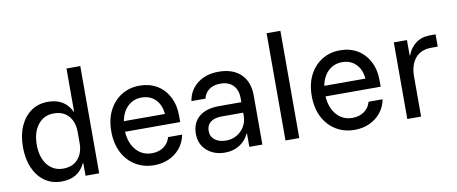

<svg xmlns="http://www.w3.org/2000/svg" viewBox="-63 -962 2940 1234"><g transform="rotate(-10 1406.5 -345.0)"><path d="M255 10Q192.5 10 145.8 -22.5Q99.2 -55 73.3 -113.8Q47.5 -172.5 47.5 -250Q47.5 -328.3 73.3 -386.7Q99.2 -445 145.8 -477.5Q192.5 -510 255 -510Q365 -510 407.5 -419.2H410.8V-700H500.8V0H411.7V-81.7H408.3Q365 10 255 10ZM279.2 -70Q341.7 -70 376.2 -109.6Q410.8 -149.2 410.8 -213.3V-286.7Q410.8 -350.8 376.2 -390.4Q341.7 -430 279.2 -430Q215 -430 176.2 -380.8Q137.5 -331.7 137.5 -250Q137.5 -168.3 176.2 -119.2Q215 -70 279.2 -70Z M859.2 10Q791.7 10 738.3 -22.1Q685 -54.2 654.6 -112.9Q624.2 -171.7 624.2 -251.7Q624.2 -330.8 654.2 -388.8Q684.2 -446.7 735.8 -478.3Q787.5 -510 854.2 -510Q916.7 -510 965.4 -481.7Q1014.2 -453.3 1042.5 -400Q1070.8 -346.7 1070.8 -274.2V-234.2H710.8Q715.8 -158.3 755.8 -113.3Q795.8 -68.3 858.3 -68.3Q903.3 -68.3 935 -90.8Q966.7 -113.3 977.5 -152.5H1069.2Q1059.2 -101.7 1029.2 -65.4Q999.2 -29.2 955.8 -9.6Q912.5 10 859.2 10ZM715 -302.5H983.3Q977.5 -364.2 942.5 -398.3Q907.5 -432.5 853.3 -432.5Q800 -432.5 763.3 -397.9Q726.7 -363.3 715 -302.5Z M1323.3 9.2Q1249.2 9.2 1202.9 -32.9Q1156.7 -75 1156.7 -141.7Q1156.7 -212.5 1202.9 -252.1Q1249.2 -291.7 1334.2 -291.7H1480V-316.7Q1480 -371.7 1450.4 -402.1Q1420.8 -432.5 1367.5 -432.5Q1323.3 -432.5 1294.6 -412.1Q1265.8 -391.7 1256.7 -354.2H1165Q1177.5 -426.7 1232.5 -468.3Q1287.5 -510 1369.2 -510Q1461.7 -510 1513.8 -460Q1565.8 -410 1565.8 -319.2V0H1480.8V-86.7H1477.5Q1458.3 -42.5 1416.7 -16.7Q1375 9.2 1323.3 9.2ZM1341.7 -65.8Q1380.8 -65.8 1412.1 -84.2Q1443.3 -102.5 1461.7 -133.8Q1480 -165 1480 -203.3V-223.3H1340Q1291.7 -223.3 1266.2 -202.9Q1240.8 -182.5 1240.8 -145.8Q1240.8 -109.2 1268.3 -87.5Q1295.8 -65.8 1341.7 -65.8Z M1716.7 0V-700H1806.7V0Z M2167.5 10Q2100 10 2046.7 -22.1Q1993.3 -54.2 1962.9 -112.9Q1932.5 -171.7 1932.5 -251.7Q1932.5 -330.8 1962.5 -388.8Q1992.5 -446.7 2044.2 -478.3Q2095.8 -510 2162.5 -510Q2225 -510 2273.8 -481.7Q2322.5 -453.3 2350.8 -400Q2379.2 -346.7 2379.2 -274.2V-234.2H2019.2Q2024.2 -158.3 2064.2 -113.3Q2104.2 -68.3 2166.7 -68.3Q2211.7 -68.3 2243.3 -90.8Q2275 -113.3 2285.8 -152.5H2377.5Q2367.5 -101.7 2337.5 -65.4Q2307.5 -29.2 2264.2 -9.6Q2220.8 10 2167.5 10ZM2023.3 -302.5H2291.7Q2285.8 -364.2 2250.8 -398.3Q2215.8 -432.5 2161.7 -432.5Q2108.3 -432.5 2071.7 -397.9Q2035 -363.3 2023.3 -302.5Z M2511.7 0V-500H2597.5V-400H2600.8Q2617.5 -446.7 2655.4 -475.4Q2693.3 -504.2 2748.3 -504.2H2785V-424.2H2743.3Q2674.2 -424.2 2637.9 -380Q2601.7 -335.8 2601.7 -260.8V0Z"/></g></svg>

Font: Funnel Sans
Style: Regular
Weight: 400
Designer: NORD ID, Kristian Moeller
Foundry: Dicotype
Version: Version 1.000